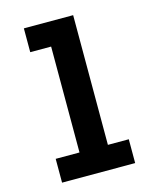

<svg xmlns="http://www.w3.org/2000/svg" viewBox="-111 -812 722 888"><g transform="rotate(-15 250.0 -367.5)"><path d="M75 0V-114H189V-621H89V-735H325V-114H425V0Z"/></g></svg>

Font: Iosevka SS18 Heavy
Style: Regular
Weight: 900
Monospace: yes
Designer: Belleve Invis
Foundry: Belleve Invis
Version: Version 25.1.1; ttfautohint (v1.8.4)